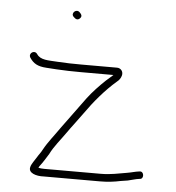

<svg xmlns="http://www.w3.org/2000/svg" viewBox="-48 -677 648 706"><g transform="rotate(5 276.5 -323.5)"><path d="M198 -609C204.6 -602.4 212 -597 221 -605.5C230.1 -614.1 224.5 -621.5 218 -628C204.9 -641.1 184.4 -621.3 198 -609ZM52 -446C65.5 -425.7 81.2 -415.9 114 -414L151.5 -411.5C179.1 -409.7 211.6 -409 240 -409H362C355.6 -402.6 348.1 -397.3 336 -386C314.9 -366.3 289.1 -339.2 271 -315C243.3 -277.4 213.4 -236.9 186 -199C165.7 -169.3 143.4 -143 127 -113C120.8 -100.6 114.2 -93.9 108 -83C102.9 -74.1 89.4 -56.9 87 -46C80 -22.8 111.5 -13.4 139 -15H346C374.8 -15 399.3 -18.1 422 -23L448 -27C465.4 -30.7 474.9 -34.9 492 -37C508.2 -37 506.2 -67.6 488 -64C471.1 -61.9 460.6 -57.9 443 -55C411.3 -50.1 385.8 -43 346 -43H139C131 -43 123.7 -43.7 117 -45C117.7 -47 118.7 -49 120 -51C133.2 -67.9 140.3 -80.6 152 -99C167 -129.1 188.9 -153.8 208.5 -182C225.8 -206.9 247.3 -233.7 265 -259C296.6 -304.1 336.3 -351.1 377 -386C385 -392 390.3 -399.7 393 -409C397.5 -424 387.2 -437 373 -437H240C211.8 -437 180.3 -437.6 153 -439.5C117.9 -441.9 90 -440 76 -461C65.4 -476.9 42.6 -462 52 -446Z"/></g></svg>

Font: HoneyBee
Style: XLit
Weight: 200
Foundry: Cannot Into Space Fonts
Version: Version 0.89